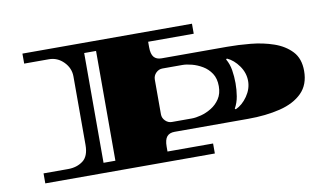

<svg xmlns="http://www.w3.org/2000/svg" viewBox="-62 -685 1373 813"><g transform="rotate(-10 624.5 -279.0)"><path d="M73 0V-43H179Q216 -43 242.5 -62.5Q269 -82 269 -131V-425Q269 -461 242.5 -488Q216 -515 179 -515H73V-558H802V-515H606V-492Q606 -462 617 -449Q628 -436 650 -436H932Q980 -436 1032.5 -431Q1085 -426 1131 -410Q1177 -394 1206 -363Q1235 -332 1235 -279Q1235 -220 1200 -185Q1165 -150 1104 -135Q1043 -120 966 -120H650Q628 -120 617 -107Q606 -94 606 -64V-43H802V0ZM331 -43H382V-515H331ZM646 -163H732Q749 -163 772 -169Q795 -175 817 -188.5Q839 -202 853.5 -224Q868 -246 868 -278Q868 -311 853.5 -333Q839 -355 817 -368Q795 -381 772 -387Q749 -393 732 -393H646Q630 -393 618 -381Q606 -369 606 -352V-203Q606 -187 618 -175Q630 -163 646 -163ZM922 -169Q951 -182 972.5 -213Q994 -244 994 -278Q994 -313 972.5 -343.5Q951 -374 922 -387L918 -384Q931 -362 935.5 -334.5Q940 -307 940 -278Q940 -250 935.5 -222.5Q931 -195 918 -172Z"/></g></svg>

Font: Diplomata SC
Style: Regular
Weight: 400
Designer: Eduardo Rodriguez Tunni
Foundry: Eduardo Rodriguez Tunni
Version: Version 1.002; ttfautohint (v1.8.4.7-5d5b);gftools[0.9.23]